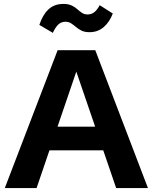

<svg xmlns="http://www.w3.org/2000/svg" viewBox="-20 -959 778 979"><path d="M4.4 0 273.9 -703.1H465.8L734.4 0H572.3L369.1 -593.8L166.5 0ZM180.7 -192.4V-313H556.6V-192.4ZM436 -794.9Q412.1 -794.9 396 -802.7Q379.9 -810.5 367.4 -821.3Q355 -832 342.5 -840.1Q330.1 -848.1 313 -848.1Q293 -848.1 277.8 -834.5Q262.7 -820.8 249.5 -791.5L180.7 -832Q197.3 -883.3 227.1 -911.1Q256.8 -939 303.2 -939Q329.1 -939 345.7 -930.9Q362.3 -922.9 374.3 -912.1Q386.2 -901.4 398.2 -893.3Q410.2 -885.3 426.8 -885.3Q445.8 -885.3 460.4 -896.5Q475.1 -907.7 488.3 -932.6L555.2 -890.1Q538.6 -846.7 508.8 -820.8Q479 -794.9 436 -794.9Z"/></svg>

Font: Schibsted Grotesk
Style: Bold
Weight: 700
Designer: Bakken & Baeck AS, Henrik Kongsvoll
Foundry: Schibsted ASA
Version: Version 1.100;gftools[0.9.25]